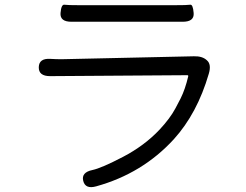

<svg xmlns="http://www.w3.org/2000/svg" viewBox="-20 -758 1040 812"><path d="M387 30Q341 43 332 7Q323 -29 371 -39Q409 -47 500 -94.5Q591 -142 655 -210Q699 -257 722 -300Q733 -321 744 -342Q763 -380 776 -435Q777 -440 772 -440L192 -436Q143 -436 144 -474Q145 -512 193 -509L215 -508Q238 -507 261 -508L800 -520Q836 -521 855 -503Q875 -486 863 -446Q814 -278 715 -169Q582 -24 387 30ZM282 -666Q233 -666 236 -703Q239 -740 252.5 -738Q266 -736 319 -736H715Q773 -736 784.5 -738Q796 -740 799 -703Q802 -666 753 -666Z"/></svg>

Font: Resource Han Rounded KR Normal
Style: Regular
Weight: 350
Designer: Cyano Hao (round all glyphs); Ryoko NISHIZUKA 西塚涼子 (kana, bopomofo & ideographs); Paul D. Hunt (Latin, Greek & Cyrillic)
Foundry: Cyano Hao
Version: 0.990